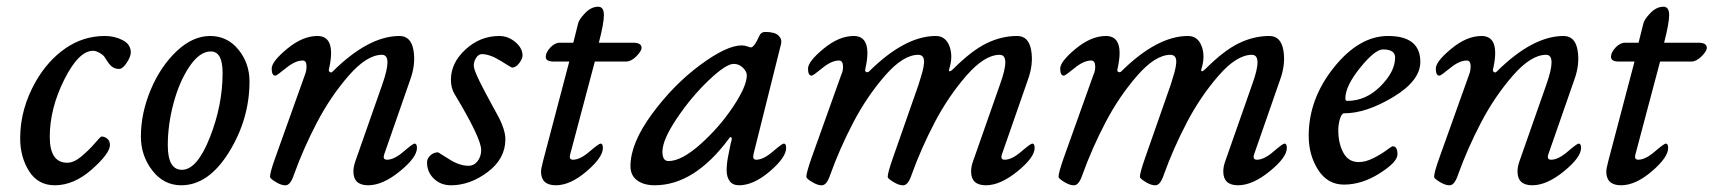

<svg xmlns="http://www.w3.org/2000/svg" viewBox="-20 -537 5096 571"><path d="M292 -430Q321 -430 345 -417.5Q369 -405 369 -381Q369 -369 357 -350.5Q345 -332 334 -332Q323 -332 314 -338Q305 -344 292 -366Q288 -373 276.5 -379.5Q265 -386 257 -386Q214 -386 171 -300Q128 -214 128 -130Q128 -53 180 -53Q200 -53 223 -72.5Q246 -92 262.5 -111.5Q279 -131 282 -131Q291 -131 299 -124.5Q307 -118 307 -106Q307 -81 253.5 -33.5Q200 14 143 14Q93 14 66.5 -28Q40 -70 40 -126Q40 -213 86 -294Q122 -357 175 -393.5Q228 -430 292 -430Z M479 -105Q479 -32 521 -32Q566 -32 604 -128Q642 -224 642 -320Q642 -384 607 -384Q574 -384 544 -340Q514 -296 496.5 -231.5Q479 -167 479 -105ZM605 -430Q656 -430 689 -389.5Q722 -349 722 -295Q722 -183 661 -84.5Q600 14 519 14Q467 14 433 -30Q399 -74 399 -131Q399 -200 428 -269.5Q457 -339 505 -384.5Q553 -430 605 -430Z M798 -66 887 -315Q892 -327 891.5 -342Q891 -357 880 -357Q858 -357 830.5 -334.5Q803 -312 799 -312Q788 -312 788 -333Q788 -354 834 -392Q880 -430 924 -430Q981 -430 958 -330Q957 -325 961.5 -322.5Q966 -320 969 -324Q1076 -430 1168 -430Q1202 -430 1209.5 -388.5Q1217 -347 1200 -300L1123 -79Q1117 -62 1131 -62Q1152 -62 1180 -86Q1208 -110 1213 -110Q1220 -110 1220 -97Q1220 -69 1169 -27.5Q1118 14 1075 14Q1031 14 1031 -27Q1031 -41 1037 -58L1117 -286Q1148 -374 1116 -374Q1071 -374 1017 -312Q963 -250 922.5 -172.5Q882 -95 854 -17Q844 13 830 14Q818 15 800.5 4.5Q783 -6 783 -11Q783 -24 798 -66Z M1465 -430Q1491 -430 1512.5 -412Q1534 -394 1534 -372Q1534 -362 1524 -349Q1514 -336 1503 -336Q1501 -336 1469 -356Q1437 -376 1413 -376Q1403 -376 1396 -365Q1389 -354 1389 -343Q1389 -338 1391 -331Q1393 -324 1397.5 -314Q1402 -304 1406.5 -294.5Q1411 -285 1418.5 -271Q1426 -257 1431 -247.5Q1436 -238 1445 -221.5Q1454 -205 1459 -196Q1483 -152 1483 -123Q1483 -65 1430.5 -25.5Q1378 14 1321 14Q1291 14 1270.5 -5.5Q1250 -25 1250 -54Q1250 -66 1260 -75Q1270 -84 1283 -84L1315 -64Q1346 -44 1373 -44Q1390 -44 1400.5 -58Q1411 -72 1411 -91Q1411 -126 1332 -257Q1321 -275 1321 -300Q1321 -350 1364.5 -390Q1408 -430 1465 -430Z M1759 -517Q1776 -517 1776 -492Q1776 -468 1761 -410H1862Q1888 -410 1888 -395Q1888 -385 1872.5 -369.5Q1857 -354 1842 -354H1749L1676 -79Q1671 -62 1684 -62Q1705 -62 1733 -86Q1761 -110 1766 -110Q1773 -110 1773 -97Q1773 -69 1724.5 -27.5Q1676 14 1633 14Q1589 14 1589 -27Q1589 -35 1595 -58L1673 -354H1626Q1603 -354 1603 -368Q1603 -381 1616.5 -395.5Q1630 -410 1645 -410H1685L1699 -466Q1701 -478 1719.5 -497.5Q1738 -517 1759 -517Z M1950 -86Q1950 -58 1968 -58Q2007 -58 2063.5 -108.5Q2120 -159 2160.5 -220Q2201 -281 2201 -313Q2201 -324 2189.5 -335.5Q2178 -347 2162 -347Q2139 -347 2087.5 -298Q2036 -249 1993 -185Q1950 -121 1950 -86ZM2303 -407 2221 -79Q2217 -62 2229 -62Q2250 -62 2278 -86Q2306 -110 2311 -110Q2318 -110 2318 -97Q2318 -69 2269.5 -27.5Q2221 14 2178 14Q2159 14 2150 1.5Q2141 -11 2141 -30Q2141 -49 2145 -70Q2149 -91 2153 -110Q2155 -118 2156 -121Q2157 -128 2154 -129Q2151 -130 2148 -125Q2045 14 1927 14Q1895 14 1875 -0.5Q1855 -15 1855 -43Q1855 -111 1919 -198Q1983 -285 2062 -343.5Q2141 -402 2186 -402Q2194 -402 2202.5 -399Q2211 -396 2213 -396Q2223 -396 2238 -430Q2243 -442 2256 -442Q2284 -442 2295 -431.5Q2306 -421 2303 -407Z M2803 -332Q2801 -325 2804.5 -325Q2808 -325 2815 -332Q2870 -387 2914.5 -408.5Q2959 -430 3005 -430Q3039 -430 3046.5 -388.5Q3054 -347 3037 -300L2960 -79Q2954 -62 2968 -62Q2989 -62 3017 -86Q3045 -110 3050 -110Q3057 -110 3057 -97Q3057 -69 3006 -27.5Q2955 14 2912 14Q2868 14 2868 -27Q2868 -42 2874 -58L2954 -286Q2986 -374 2953 -374Q2908 -374 2854 -312Q2800 -250 2759.5 -172.5Q2719 -95 2691 -17Q2681 13 2667 14Q2655 15 2637.5 4.5Q2620 -6 2620 -11Q2620 -23 2635 -66L2712 -286Q2719 -308 2723 -322.5Q2727 -337 2728 -349.5Q2729 -362 2724.5 -368Q2720 -374 2711 -374Q2666 -374 2612 -312Q2558 -250 2517.5 -172.5Q2477 -95 2449 -17Q2439 13 2425 14Q2413 15 2395.5 4.5Q2378 -6 2378 -11Q2378 -23 2393 -66L2482 -315Q2488 -327 2487 -342Q2486 -357 2475 -357Q2453 -357 2425.5 -334.5Q2398 -312 2394 -312Q2383 -312 2383 -333Q2383 -354 2429 -392Q2475 -430 2519 -430Q2576 -430 2553 -330Q2552 -325 2556 -323Q2560 -321 2564 -324Q2671 -430 2763 -430Q2792 -430 2803.5 -400Q2815 -370 2803 -332Z M3553 -332Q3551 -325 3554.5 -325Q3558 -325 3565 -332Q3620 -387 3664.5 -408.5Q3709 -430 3755 -430Q3789 -430 3796.5 -388.5Q3804 -347 3787 -300L3710 -79Q3704 -62 3718 -62Q3739 -62 3767 -86Q3795 -110 3800 -110Q3807 -110 3807 -97Q3807 -69 3756 -27.5Q3705 14 3662 14Q3618 14 3618 -27Q3618 -42 3624 -58L3704 -286Q3736 -374 3703 -374Q3658 -374 3604 -312Q3550 -250 3509.5 -172.5Q3469 -95 3441 -17Q3431 13 3417 14Q3405 15 3387.5 4.5Q3370 -6 3370 -11Q3370 -23 3385 -66L3462 -286Q3469 -308 3473 -322.5Q3477 -337 3478 -349.5Q3479 -362 3474.5 -368Q3470 -374 3461 -374Q3416 -374 3362 -312Q3308 -250 3267.5 -172.5Q3227 -95 3199 -17Q3189 13 3175 14Q3163 15 3145.5 4.5Q3128 -6 3128 -11Q3128 -23 3143 -66L3232 -315Q3238 -327 3237 -342Q3236 -357 3225 -357Q3203 -357 3175.5 -334.5Q3148 -312 3144 -312Q3133 -312 3133 -333Q3133 -354 3179 -392Q3225 -430 3269 -430Q3326 -430 3303 -330Q3302 -325 3306 -323Q3310 -321 3314 -324Q3421 -430 3513 -430Q3542 -430 3553.5 -400Q3565 -370 3553 -332Z M3981 -244Q3981 -237 3987 -237Q4042 -237 4085.5 -280.5Q4129 -324 4129 -366Q4129 -390 4093 -390Q4069 -390 4025 -335.5Q3981 -281 3981 -244ZM4108 -430Q4204 -430 4204 -353Q4204 -297 4123.5 -248.5Q4043 -200 3977 -200Q3970 -200 3965 -183.5Q3960 -167 3960 -150Q3960 -111 3975 -83Q3990 -55 4021 -55Q4041 -55 4064 -66.5Q4087 -78 4103 -90Q4119 -102 4122 -102Q4136 -102 4136 -78Q4136 -55 4083 -21.5Q4030 12 3977 12Q3928 12 3900 -32Q3872 -76 3872 -133Q3872 -243 3947 -336.5Q4022 -430 4108 -430Z M4260 -66 4349 -315Q4354 -327 4353.5 -342Q4353 -357 4342 -357Q4320 -357 4292.5 -334.5Q4265 -312 4261 -312Q4250 -312 4250 -333Q4250 -354 4296 -392Q4342 -430 4386 -430Q4443 -430 4420 -330Q4419 -325 4423.5 -322.5Q4428 -320 4431 -324Q4538 -430 4630 -430Q4664 -430 4671.5 -388.5Q4679 -347 4662 -300L4585 -79Q4579 -62 4593 -62Q4614 -62 4642 -86Q4670 -110 4675 -110Q4682 -110 4682 -97Q4682 -69 4631 -27.5Q4580 14 4537 14Q4493 14 4493 -27Q4493 -41 4499 -58L4579 -286Q4610 -374 4578 -374Q4533 -374 4479 -312Q4425 -250 4384.5 -172.5Q4344 -95 4316 -17Q4306 13 4292 14Q4280 15 4262.5 4.5Q4245 -6 4245 -11Q4245 -24 4260 -66Z M4927 -517Q4944 -517 4944 -492Q4944 -468 4929 -410H5030Q5056 -410 5056 -395Q5056 -385 5040.5 -369.5Q5025 -354 5010 -354H4917L4844 -79Q4839 -62 4852 -62Q4873 -62 4901 -86Q4929 -110 4934 -110Q4941 -110 4941 -97Q4941 -69 4892.5 -27.5Q4844 14 4801 14Q4757 14 4757 -27Q4757 -35 4763 -58L4841 -354H4794Q4771 -354 4771 -368Q4771 -381 4784.5 -395.5Q4798 -410 4813 -410H4853L4867 -466Q4869 -478 4887.5 -497.5Q4906 -517 4927 -517Z"/></svg>

Font: EB Garamond 08
Style: Italic
Weight: 400
Italic angle: -14°
Version: Version 0.016